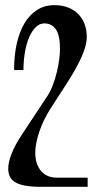

<svg xmlns="http://www.w3.org/2000/svg" viewBox="-20 -406 381 739"><path d="M317.4 313H136.2Q101.1 313 77.1 308.6Q53.2 304.2 38.6 295.4Q23.9 286.6 17.8 273.4Q11.7 260.3 11.7 242.7Q11.7 218.3 24.7 185.3Q37.6 152.3 65.4 110.4L161.6 -35.2Q174.3 -54.2 183.6 -79.1Q192.9 -104 199 -129.4Q205.1 -154.8 208 -178Q210.9 -201.2 210.9 -217.3Q210.9 -268.6 195.6 -292.2Q180.2 -315.9 150.9 -315.9Q132.3 -315.9 117.4 -301.3Q102.5 -286.6 92 -262Q81.5 -237.3 75.9 -204.6Q70.3 -171.9 70.3 -136.2H34.2Q34.2 -191.9 44.4 -237.8Q54.7 -283.7 74.5 -316.7Q94.2 -349.6 123 -367.9Q151.9 -386.2 189 -386.2Q218.8 -386.2 241.9 -377.2Q265.1 -368.2 281.2 -351.8Q297.4 -335.4 305.7 -313Q314 -290.5 314 -263.7Q314 -231.4 293.7 -186.3Q273.4 -141.1 232.9 -78.6L172.4 15.1Q159.7 35.2 149.2 57.1Q138.7 79.1 131.3 100.8Q124 122.6 119.9 143.3Q115.7 164.1 115.7 180.7Q115.7 225.6 137.7 251.7Q159.7 277.8 198.7 277.8H317.4Z"/></svg>

Font: Arian Grqi
Style: Italic
Weight: 400
Italic angle: -15°
Designer: Ruben Hakobyan (Tarumian)
Foundry: Ruben Hakobyan (Tarumian)
Version: Version 1.002